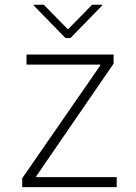

<svg xmlns="http://www.w3.org/2000/svg" viewBox="-20 -770 560 790"><path d="M71.4 0V-36.6L392.4 -500.4V-504.3H89.1V-545.5H447.4V-508.2L129.3 -45.1V-41.2H460.2V0ZM160.2 -750.4 259.6 -649.1 359 -750.4H399.9V-746.8L269.5 -613.3H249.6L119.3 -746.8V-750.4Z"/></svg>

Font: Inter UI Extra Light
Style: Regular
Weight: 200
Designer: Rasmus Andersson
Foundry: rsms
Version: 3.2;8d6f07862